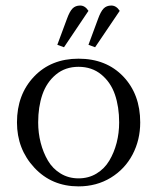

<svg xmlns="http://www.w3.org/2000/svg" viewBox="-20 -663 562 690"><path d="M41 -223.1Q41 -323.2 102.3 -387.7Q163.6 -452.1 262.2 -452.1Q361.8 -452.1 422.9 -388.2Q483.9 -324.2 483.9 -223.1Q483.9 -160.2 456.5 -107.9Q429.2 -55.7 378.2 -24.4Q327.1 6.8 262.2 6.8Q166 6.8 103.5 -60.3Q41 -127.4 41 -223.1ZM117.2 -223.1Q117.2 -185.1 126.2 -149.9Q135.3 -114.7 152.3 -85.7Q169.4 -56.6 198 -39.3Q226.6 -22 262.2 -22Q298.3 -22 326.9 -39.3Q355.5 -56.6 372.8 -85.7Q390.1 -114.7 399.2 -149.9Q408.2 -185.1 408.2 -223.1Q408.2 -278.8 393.1 -323Q377.9 -367.2 344.2 -395Q310.5 -422.9 262.2 -422.9Q214.4 -422.9 180.9 -395Q147.5 -367.2 132.3 -323Q117.2 -278.8 117.2 -223.1ZM186 -502 220.2 -594.2Q230 -621.6 240.5 -632.3Q251 -643.1 268.1 -643.1Q285.6 -643.1 297.9 -624L210 -493.2ZM297.9 -502 332 -594.2Q341.8 -621.6 352.3 -632.3Q362.8 -643.1 379.9 -643.1Q397.9 -643.1 410.2 -624L321.8 -493.2Z"/></svg>

Font: Dihjauti S
Style: Regular
Weight: 400
Designer: T. Christopher White
Version: Version 3.0.0